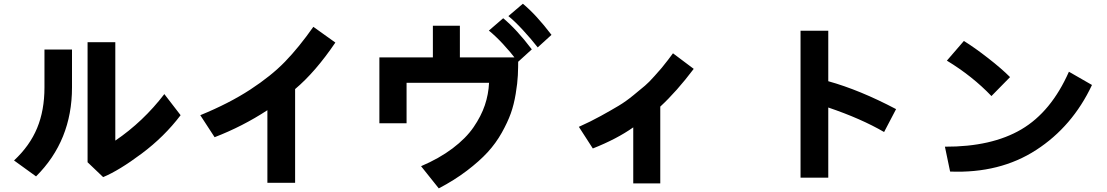

<svg xmlns="http://www.w3.org/2000/svg" viewBox="-20 -954 6040 1048"><path d="M56.6 -78.1Q142.6 -158.2 182.6 -254.9Q222.7 -351.6 222.7 -476.6V-683.6H373V-476.6Q373 -186.5 176.8 8.8ZM458 -68.4V-723.6H609.4V-186.5Q761.7 -290 877 -440.4L965.8 -325.2Q877 -208 753.4 -115.7Q629.9 -23.4 543 12.7Z M1073.2 -325.2Q1230.5 -389.6 1345.7 -464.8Q1460.9 -540 1536.1 -617.7Q1611.3 -695.3 1690.4 -807.6L1810.5 -721.7Q1701.2 -560.5 1590.8 -467.8V43.9H1439.5V-352.5Q1303.7 -263.7 1151.4 -205.1Z M2050.8 -281.2V-640.6H2342.8V-813.5H2490.2V-640.6H2808.6Q2808.6 -585 2806.6 -543Q2804.7 -501 2794.9 -441.9Q2785.2 -382.8 2768.1 -335Q2751 -287.1 2718.8 -229.5Q2686.5 -171.9 2641.6 -123Q2596.7 -74.2 2528.8 -22.5Q2460.9 29.3 2375 74.2L2278.3 -46.9Q2377 -88.9 2450.2 -144Q2523.4 -199.2 2564.9 -259.8Q2606.4 -320.3 2626.5 -379.9Q2646.5 -439.5 2649.4 -502H2199.2V-281.2ZM2754.9 -866.2 2834 -933.6Q2907.2 -873 2990.2 -763.7L2915 -695.3Q2880.9 -739.3 2835 -789.1Q2789.1 -838.9 2754.9 -866.2ZM2648.4 -787.1 2726.6 -854.5Q2799.8 -793.9 2882.8 -684.6L2807.6 -616.2Q2721.7 -727.5 2648.4 -787.1Z M3139.6 -261.7Q3203.1 -290 3259.8 -321.3Q3316.4 -352.5 3356.4 -376.5Q3396.5 -400.4 3438 -434.6Q3479.5 -468.8 3500.5 -486.3Q3521.5 -503.9 3552.7 -539.1Q3584 -574.2 3591.8 -583.5Q3599.6 -592.8 3627 -627.9L3653.3 -663.1L3766.6 -578.1Q3673.8 -455.1 3584 -372.1V46.9H3436.5V-258.8Q3346.7 -195.3 3215.8 -143.6Z M4349.6 15.6V-786.1H4501V-510.7Q4672.9 -462.9 4871.1 -358.4L4805.7 -233.4Q4679.7 -306.6 4501 -367.2V15.6Z M5148.4 -623 5241.2 -730.5Q5300.8 -693.4 5373.5 -636.7Q5446.3 -580.1 5493.2 -533.2L5391.6 -429.7Q5288.1 -538.1 5148.4 -623ZM5137.7 -153.3Q5392.6 -152.3 5555.2 -248Q5717.8 -343.8 5814.5 -562.5L5940.4 -490.2Q5834 -263.7 5635.7 -135.3Q5437.5 -6.8 5166 -17.6Z"/></svg>

Font: Gothic A1 Black
Style: Regular
Weight: 900
Version: Version 2.50